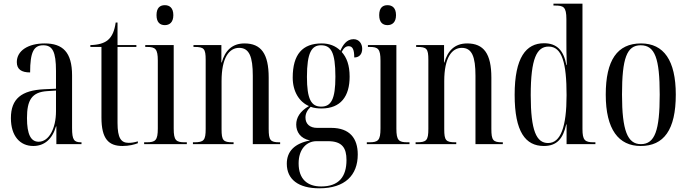

<svg xmlns="http://www.w3.org/2000/svg" viewBox="-20 -780 3719 1039"><path d="M160 10C220 10 263 -27 283 -96H285V0H421V-10H419C381 -10 370 -22 370 -87V-372C370 -498 319 -545 222 -545C133 -545 71 -506 71 -444C71 -405 96 -388 143 -388C143 -499 163 -535 214 -535C264 -535 283 -501 283 -396V-300L218 -297C97 -291 39 -246 39 -141C39 -43 89 10 160 10ZM189 -13C147 -13 126 -53 126 -141C126 -237 151 -282 237 -287L283 -290V-178C283 -85 245 -13 189 -13Z M643 10C679 10 708 2 726 -5V-15C705 -9 691 -7 676 -7C635 -7 616 -33 616 -115V-526H718V-536H616V-658H606C600 -616 588 -582 561 -561C541 -546 512 -537 469 -536V-526H529V-144C529 -28 568 10 643 10Z M872 -644C897 -644 918 -659 918 -698C918 -738 897 -752 872 -752C846 -752 827 -738 827 -698C827 -659 846 -644 872 -644ZM760 0H991V-10H980C933 -10 920 -20 920 -84V-536H766V-526H776C821 -526 834 -515 834 -452V-85C834 -20 821 -10 773 -10H760Z M1024 0H1244V-10H1239C1188 -10 1179 -20 1179 -81V-341C1179 -468 1220 -521 1274 -521C1329 -521 1348 -473 1348 -370V0H1496V-10H1492C1443 -10 1434 -21 1434 -83V-360C1434 -489 1393 -545 1303 -545C1235 -545 1197 -504 1180 -442H1178V-536H1027V-526H1032C1084 -526 1093 -517 1093 -456V-83C1093 -20 1083 -10 1030 -10H1024Z M1708 239C1847 239 1916 168 1916 56C1916 -31 1873 -88 1772 -88H1696C1657 -88 1633 -109 1633 -144C1633 -164 1641 -182 1661 -202C1679 -195 1701 -193 1720 -193C1824 -193 1872 -259 1872 -365C1872 -428 1856 -469 1829 -499C1840 -520 1851 -530 1867 -530C1888 -530 1897 -512 1897 -469C1926 -469 1940 -489 1940 -516C1940 -544 1923 -568 1893 -568C1855 -568 1835 -535 1822 -506C1796 -532 1761 -545 1721 -545C1617 -545 1564 -486 1564 -360C1564 -284 1600 -228 1652 -206C1603 -178 1583 -143 1583 -106C1583 -67 1605 -30 1658 -20C1575 -4 1532 38 1532 106C1532 191 1595 239 1708 239ZM1718 -203C1664 -203 1641 -244 1641 -364C1641 -496 1667 -535 1717 -535C1770 -535 1795 -500 1795 -365C1795 -243 1772 -203 1718 -203ZM1718 229C1644 229 1596 190 1596 104C1596 27 1639 -16 1693 -16H1755C1832 -16 1855 21 1855 86C1855 176 1814 229 1718 229Z M2077 -644C2102 -644 2123 -659 2123 -698C2123 -738 2102 -752 2077 -752C2051 -752 2032 -738 2032 -698C2032 -659 2051 -644 2077 -644ZM1965 0H2196V-10H2185C2138 -10 2125 -20 2125 -84V-536H1971V-526H1981C2026 -526 2039 -515 2039 -452V-85C2039 -20 2026 -10 1978 -10H1965Z M2229 0H2449V-10H2444C2393 -10 2384 -20 2384 -81V-341C2384 -468 2425 -521 2479 -521C2534 -521 2553 -473 2553 -370V0H2701V-10H2697C2648 -10 2639 -21 2639 -83V-360C2639 -489 2598 -545 2508 -545C2440 -545 2402 -504 2385 -442H2383V-536H2232V-526H2237C2289 -526 2298 -517 2298 -456V-83C2298 -20 2288 -10 2235 -10H2229Z M2923 10C2993 10 3027 -29 3044 -107H3046V0H3202V-10H3193C3145 -10 3132 -21 3132 -82V-760H2975V-750H2982C3029 -750 3045 -744 3045 -676V-563C3045 -526 3045 -489 3047 -428H3045C3030 -509 2992 -546 2924 -546C2827 -546 2765 -469 2765 -267C2765 -66 2824 10 2923 10ZM2946 -6C2883 -6 2852 -72 2852 -265C2852 -464 2885 -528 2949 -528C3022 -528 3046 -438 3046 -265C3046 -93 3014 -6 2946 -6Z M3447 10C3572 10 3637 -77 3637 -268C3637 -453 3572 -545 3449 -545C3320 -545 3258 -454 3258 -268C3258 -79 3328 10 3447 10ZM3448 0C3376 0 3346 -73 3346 -268C3346 -465 3372 -535 3447 -535C3524 -535 3550 -465 3550 -268C3550 -74 3524 0 3448 0Z"/></svg>

Font: Noto Serif Display ExtraCondensed
Style: Regular
Weight: 400
Width: 2
Designer: Monotype Design Team
Foundry: Monotype Imaging Inc.
Version: Version 2.009